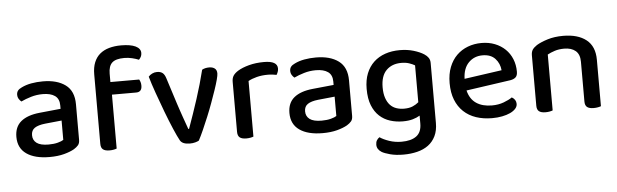

<svg xmlns="http://www.w3.org/2000/svg" viewBox="-52 -863 4039 1256"><g transform="rotate(-5 1967.5 -235.5)"><path d="M245 -67Q280 -67 306 -74Q332 -81 343 -89V-216L234 -205Q188 -200 165 -184.5Q142 -169 142 -137Q142 -104 167 -85.5Q192 -67 245 -67ZM243 -482Q336 -482 391 -441.5Q446 -401 446 -314V-81Q446 -58 435.5 -45.5Q425 -33 407 -22Q381 -7 340 4Q299 15 245 15Q148 15 93.5 -23Q39 -61 39 -135Q39 -201 81.5 -236Q124 -271 204 -279L343 -293V-315Q343 -359 314.5 -379Q286 -399 235 -399Q195 -399 158 -388Q121 -377 92 -363Q82 -371 75 -382.5Q68 -394 68 -408Q68 -425 76.5 -436Q85 -447 103 -455Q131 -469 167 -475.5Q203 -482 243 -482Z M683 -439H872Q876 -433 879.5 -422.5Q883 -412 883 -398Q883 -356 845 -356H686V-2Q679 1 666.5 3.5Q654 6 639 6Q610 6 596 -5Q582 -16 582 -42V-498Q582 -544 595.5 -577Q609 -610 634 -631Q659 -652 694.5 -662Q730 -672 773 -672Q835 -672 868 -656Q901 -640 901 -611Q901 -597 895.5 -586.5Q890 -576 882 -568Q863 -576 838 -582Q813 -588 787 -588Q731 -588 707 -566Q683 -544 683 -494Z M1335 -478Q1357 -478 1371 -467.5Q1385 -457 1385 -434Q1385 -422 1377.5 -393.5Q1370 -365 1357 -327Q1344 -289 1328 -245Q1312 -201 1294 -157.5Q1276 -114 1258.5 -74.5Q1241 -35 1226 -7Q1218 -2 1202 2.5Q1186 7 1166 7Q1117 7 1102 -20Q1088 -45 1065 -98.5Q1042 -152 1018 -215.5Q994 -279 971.5 -342.5Q949 -406 936 -452Q945 -463 960 -470.5Q975 -478 992 -478Q1015 -478 1028.5 -467.5Q1042 -457 1050 -431L1105 -259Q1111 -240 1119 -217Q1127 -194 1135 -170.5Q1143 -147 1151 -125.5Q1159 -104 1164 -89H1169Q1203 -183 1234 -278.5Q1265 -374 1288 -467Q1307 -478 1335 -478Z M1584 -2Q1577 1 1564.5 3.5Q1552 6 1537 6Q1508 6 1494 -5Q1480 -16 1480 -42V-370Q1480 -395 1490 -410.5Q1500 -426 1522 -440Q1551 -458 1596 -470Q1641 -482 1695 -482Q1783 -482 1783 -432Q1783 -420 1779 -409.5Q1775 -399 1770 -391Q1760 -393 1745 -395Q1730 -397 1713 -397Q1673 -397 1640 -388.5Q1607 -380 1584 -367Z M2038 -67Q2073 -67 2099 -74Q2125 -81 2136 -89V-216L2027 -205Q1981 -200 1958 -184.5Q1935 -169 1935 -137Q1935 -104 1960 -85.5Q1985 -67 2038 -67ZM2036 -482Q2129 -482 2184 -441.5Q2239 -401 2239 -314V-81Q2239 -58 2228.5 -45.5Q2218 -33 2200 -22Q2174 -7 2133 4Q2092 15 2038 15Q1941 15 1886.5 -23Q1832 -61 1832 -135Q1832 -201 1874.5 -236Q1917 -271 1997 -279L2136 -293V-315Q2136 -359 2107.5 -379Q2079 -399 2028 -399Q1988 -399 1951 -388Q1914 -377 1885 -363Q1875 -371 1868 -382.5Q1861 -394 1861 -408Q1861 -425 1869.5 -436Q1878 -447 1896 -455Q1924 -469 1960 -475.5Q1996 -482 2036 -482Z M2679 -44Q2660 -32 2632.5 -24Q2605 -16 2567 -16Q2523 -16 2483.5 -28.5Q2444 -41 2414 -68.5Q2384 -96 2366.5 -140Q2349 -184 2349 -248Q2349 -306 2366.5 -349.5Q2384 -393 2415.5 -422.5Q2447 -452 2490.5 -467Q2534 -482 2587 -482Q2636 -482 2677.5 -469.5Q2719 -457 2745 -440Q2762 -429 2771.5 -415Q2781 -401 2781 -381V13Q2781 63 2763.5 99Q2746 135 2715.5 157.5Q2685 180 2643 190.5Q2601 201 2553 201Q2502 201 2465 191Q2428 181 2411 171Q2380 152 2380 121Q2380 104 2387 92.5Q2394 81 2405 74Q2428 90 2466 103Q2504 116 2547 116Q2610 116 2644.5 90.5Q2679 65 2679 8ZM2582 -98Q2616 -98 2639 -108Q2662 -118 2678 -132V-374Q2663 -383 2641 -390.5Q2619 -398 2589 -398Q2528 -398 2491 -361Q2454 -324 2454 -249Q2454 -208 2464 -179Q2474 -150 2491 -132Q2508 -114 2531.5 -106Q2555 -98 2582 -98Z M2999 -181Q3013 -124 3053.5 -96.5Q3094 -69 3157 -69Q3199 -69 3234 -82Q3269 -95 3290 -110Q3318 -94 3318 -65Q3318 -48 3305 -33.5Q3292 -19 3269.5 -8.5Q3247 2 3216.5 8Q3186 14 3151 14Q3093 14 3045.5 -2Q2998 -18 2964 -50Q2930 -82 2911.5 -129Q2893 -176 2893 -238Q2893 -298 2911 -343.5Q2929 -389 2960 -419.5Q2991 -450 3033 -466Q3075 -482 3123 -482Q3171 -482 3210.5 -466.5Q3250 -451 3278.5 -423.5Q3307 -396 3322.5 -358Q3338 -320 3338 -275Q3338 -250 3326 -238.5Q3314 -227 3291 -223ZM3123 -401Q3068 -401 3031.5 -364Q2995 -327 2993 -258L3239 -293Q3235 -338 3206 -369.5Q3177 -401 3123 -401Z M3761 -303Q3761 -352 3733.5 -375Q3706 -398 3659 -398Q3624 -398 3596.5 -389Q3569 -380 3549 -369V-2Q3542 1 3529.5 3.5Q3517 6 3502 6Q3473 6 3459 -5Q3445 -16 3445 -42V-372Q3445 -395 3454 -409Q3463 -423 3484 -437Q3512 -454 3557 -468Q3602 -482 3659 -482Q3756 -482 3811 -438.5Q3866 -395 3866 -307V-2Q3859 1 3846 3.5Q3833 6 3818 6Q3789 6 3775 -5Q3761 -16 3761 -42V-303Z"/></g></svg>

Font: Baloo Thambi 2 Medium
Style: Regular
Weight: 500
Designer: Aadarsh Rajan and Ek Type
Foundry: Ek Type
Version: Version 1.640;hotconv 1.0.111;makeotfexe 2.5.65597; ttfautoh